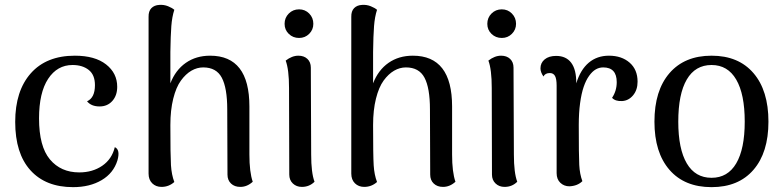

<svg xmlns="http://www.w3.org/2000/svg" viewBox="-20 -750 3197 783"><path d="M277.8 13.2Q166 13.2 104 -55.7Q42 -124.5 42 -252.9Q42 -379.4 105.7 -451.2Q169.4 -522.9 285.2 -522.9Q367.2 -522.9 412.6 -487.3Q458 -451.7 458 -396Q458 -360.4 438 -338.1Q418 -315.9 386.2 -315.9Q352.1 -315.9 335 -336.9Q367.2 -351.1 367.2 -402.8Q367.2 -444.8 341.8 -464.8Q316.4 -484.9 275.9 -484.9Q213.4 -484.9 176.3 -428.5Q139.2 -372.1 139.2 -267.1Q139.2 -152.8 183.6 -99.9Q228 -46.9 303.2 -46.9Q357.4 -46.9 397 -74Q436.5 -101.1 448.2 -149.9Q471.2 -139.6 459 -96.2Q442.9 -43.9 394.5 -15.4Q346.2 13.2 277.8 13.2Z M997.1 -120.1Q997.1 -47.9 1010.7 -8.8Q987.8 12.2 960 12.2Q936.5 12.2 922.1 -1.5Q907.7 -15.1 907.7 -38.1L906.7 -304.2Q906.7 -391.1 884.5 -433.1Q862.3 -475.1 808.6 -475.1Q783.7 -475.1 760.5 -461.7Q737.3 -448.2 717.8 -421.4Q698.2 -394.5 686.5 -347.7Q674.8 -300.8 674.8 -240.2Q674.8 -115.2 677.2 -76.2Q679.7 -37.1 690.9 -7.8Q668.5 12.2 638.7 12.2Q615.7 12.2 600.8 -2.4Q585.9 -17.1 585.9 -42V-681.2Q585.4 -704.6 597.4 -716.8Q609.4 -729 629.9 -730Q648.4 -731.4 665.3 -724.6Q682.1 -717.8 690.9 -710Q681.6 -681.6 678.7 -643.6Q675.8 -605.5 674.8 -538.1V-410.2Q695.8 -464.4 737.8 -493.7Q779.8 -522.9 836.9 -522.9Q997.1 -522.9 997.1 -315.9Z M1199.7 -595.2Q1174.8 -595.2 1157.7 -611.8Q1140.6 -628.4 1140.6 -652.8Q1140.6 -677.7 1157.7 -694.8Q1174.8 -711.9 1199.7 -711.9Q1224.1 -711.9 1241 -694.8Q1257.8 -677.7 1257.8 -652.8Q1257.8 -628.9 1241 -612.1Q1224.1 -595.2 1199.7 -595.2ZM1249 -120.1Q1249 -44.9 1262.7 -8.8Q1241.7 12.2 1210.9 12.2Q1189 12.2 1174.3 -1.7Q1159.7 -15.6 1159.7 -38.1L1158.7 -391.1Q1158.7 -466.8 1145 -502.9Q1170.9 -522.9 1196.8 -522.9Q1219.7 -522.9 1233.6 -509.8Q1247.6 -496.6 1247.6 -474.1Z M1823.7 -120.1Q1823.7 -47.9 1837.4 -8.8Q1814.5 12.2 1786.6 12.2Q1763.2 12.2 1748.8 -1.5Q1734.4 -15.1 1734.4 -38.1L1733.4 -304.2Q1733.4 -391.1 1711.2 -433.1Q1689 -475.1 1635.3 -475.1Q1610.4 -475.1 1587.2 -461.7Q1564 -448.2 1544.4 -421.4Q1524.9 -394.5 1513.2 -347.7Q1501.5 -300.8 1501.5 -240.2Q1501.5 -115.2 1503.9 -76.2Q1506.3 -37.1 1517.6 -7.8Q1495.1 12.2 1465.3 12.2Q1442.4 12.2 1427.5 -2.4Q1412.6 -17.1 1412.6 -42V-681.2Q1412.1 -704.6 1424.1 -716.8Q1436 -729 1456.5 -730Q1475.1 -731.4 1491.9 -724.6Q1508.8 -717.8 1517.6 -710Q1508.3 -681.6 1505.4 -643.6Q1502.4 -605.5 1501.5 -538.1V-410.2Q1522.5 -464.4 1564.5 -493.7Q1606.4 -522.9 1663.6 -522.9Q1823.7 -522.9 1823.7 -315.9Z M2026.4 -595.2Q2001.5 -595.2 1984.4 -611.8Q1967.3 -628.4 1967.3 -652.8Q1967.3 -677.7 1984.4 -694.8Q2001.5 -711.9 2026.4 -711.9Q2050.8 -711.9 2067.6 -694.8Q2084.5 -677.7 2084.5 -652.8Q2084.5 -628.9 2067.6 -612.1Q2050.8 -595.2 2026.4 -595.2ZM2075.7 -120.1Q2075.7 -44.9 2089.4 -8.8Q2068.4 12.2 2037.6 12.2Q2015.6 12.2 2001 -1.7Q1986.3 -15.6 1986.3 -38.1L1985.4 -391.1Q1985.4 -466.8 1971.7 -502.9Q1997.6 -522.9 2023.4 -522.9Q2046.4 -522.9 2060.3 -509.8Q2074.2 -496.6 2074.2 -474.1Z M2463.4 -522.9Q2515.1 -522.9 2547.6 -494.6Q2580.1 -466.3 2580.1 -417Q2580.1 -383.3 2561.8 -361.3Q2543.5 -339.4 2517.1 -337.9Q2489.3 -336.4 2476.1 -351.1Q2495.1 -379.4 2495.1 -415Q2495.1 -475.1 2439.9 -475.1Q2423.8 -475.1 2409.7 -467Q2395.5 -459 2382.6 -440.9Q2369.6 -422.9 2360.4 -396Q2351.1 -369.1 2345.7 -329.3Q2340.3 -289.6 2340.3 -240.2Q2340.3 -114.7 2342.3 -77.4Q2344.2 -40 2355 -11.2Q2335.4 8.3 2302.2 9.8Q2280.3 9.8 2265.1 -4.6Q2250 -19 2250 -43.9V-400.9Q2250 -428.2 2243.4 -440.2Q2236.8 -452.1 2222.2 -452.1Q2203.1 -452.1 2196.3 -438Q2184.1 -455.6 2184.1 -471.2Q2184.1 -493.7 2201.2 -507.8Q2218.3 -522 2248 -522Q2288.6 -522 2309.6 -493.9Q2330.6 -465.8 2330.1 -410.2Q2347.2 -465.8 2381.1 -494.4Q2415 -522.9 2463.4 -522.9Z M2881.8 13.2Q2771.5 13.2 2710.2 -57.4Q2648.9 -127.9 2648.9 -253.9Q2648.9 -380.9 2710.4 -451.9Q2772 -522.9 2881.8 -522.9Q2991.7 -522.9 3052.7 -451.9Q3113.8 -380.9 3113.8 -253.9Q3113.8 -127.9 3052.7 -57.4Q2991.7 13.2 2881.8 13.2ZM2881.8 -24.9Q2947.8 -24.9 2982.4 -83.7Q3017.1 -142.6 3017.1 -253.9Q3017.1 -366.2 2982.4 -425.5Q2947.8 -484.9 2881.8 -484.9Q2815.4 -484.9 2780.8 -425.8Q2746.1 -366.7 2746.1 -253.9Q2746.1 -142.6 2780.8 -83.7Q2815.4 -24.9 2881.8 -24.9Z"/></svg>

Font: Arima Madurai Medium
Style: Regular
Weight: 500
Designer: Joana Correia and Natanael Gama
Foundry: NDISCOVER
Version: Version 1.019;PS 001.019;hotconv 1.0.88;makeotf.lib2.5.64775